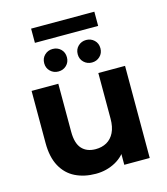

<svg xmlns="http://www.w3.org/2000/svg" viewBox="-127 -976 942 1083"><g transform="rotate(-15 343.5 -435.0)"><path d="M299.1 7.6Q231.7 7.6 179.5 -18Q127.3 -43.6 97.9 -97.4Q68.5 -151.2 68.5 -234.1V-537.9H224.5V-257.5Q224.5 -189.8 253.2 -158.3Q281.8 -126.9 333.5 -126.9Q369.8 -126.9 397.9 -142.5Q425.9 -158.2 442.1 -190.5Q458.2 -222.8 458.2 -271.9V-537.9H614.2V0H465.6V-148.3L493.5 -104.7Q465.7 -49.2 413.4 -20.8Q361.1 7.6 299.1 7.6ZM439.5 -604.4Q412 -604.4 392.6 -622.9Q373.2 -641.4 373.2 -669.9Q373.2 -698.9 392.6 -717.4Q412 -735.8 439.5 -735.8Q467.1 -735.8 486.4 -717.4Q505.8 -698.9 505.8 -669.9Q505.8 -641.4 486.4 -622.9Q467.1 -604.4 439.5 -604.4ZM243.8 -604.4Q216.3 -604.4 196.9 -622.9Q177.5 -641.4 177.5 -669.9Q177.5 -698.9 196.9 -717.4Q216.3 -735.8 243.8 -735.8Q272 -735.8 291 -717.4Q310.1 -698.9 310.1 -669.9Q310.1 -641.4 291 -622.9Q272 -604.4 243.8 -604.4ZM156.7 -794.9V-877.9H526V-794.9Z"/></g></svg>

Font: Montserrat Thin
Style: Regular
Weight: 100
Designer: Julieta Ulanovsky
Foundry: Julieta Ulanovsky
Version: Version 9.000